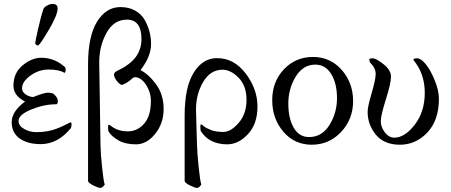

<svg xmlns="http://www.w3.org/2000/svg" viewBox="-20 -712 2242 955"><path d="M241.2 -692.4Q266.6 -692.4 266.6 -669.9Q266.6 -637.7 223.1 -564Q179.7 -490.2 169.9 -486.3H167Q164.1 -486.3 159.7 -489.3Q155.3 -492.2 155.3 -498.5Q155.3 -504.9 169.4 -567.9Q183.6 -630.9 196.3 -668Q199.2 -675.8 213.9 -684.1Q228.5 -692.4 241.2 -692.4ZM72.3 -110.4Q72.3 -85.9 100.6 -70.3Q128.9 -54.7 160.6 -54.7Q192.4 -54.7 217.3 -59.6Q242.2 -64.5 261.2 -71.8Q280.3 -79.1 295.4 -86.4Q310.5 -93.8 319.8 -98.6Q329.1 -103.5 330.1 -103.5Q335.9 -103.5 335.9 -93.8Q335.9 -84 333 -75.2Q267.6 4.9 182.6 4.9Q117.2 4.9 77.6 -23.4Q38.1 -51.8 38.1 -104.5Q38.1 -157.2 104.5 -207Q46.9 -236.3 46.9 -285.2Q46.9 -349.6 92.8 -387.2Q138.7 -424.8 185.5 -424.8Q251 -424.8 303.7 -377.9Q306.6 -373 306.6 -363.8Q306.6 -354.5 301.8 -349.6Q272.5 -366.2 222.7 -366.2Q172.9 -366.2 131.3 -335.9Q89.8 -305.7 89.8 -273.4Q89.8 -252.9 109.4 -241.2Q128.9 -229.5 145.5 -229.5Q200.2 -251 216.3 -251Q232.4 -251 244.1 -247.1Q267.6 -227.5 267.6 -210.4Q267.6 -193.4 259.8 -193.4Q199.2 -193.4 135.7 -167.5Q72.3 -141.6 72.3 -110.4Z M562.5 -359.4Q625 -388.7 654.3 -427.2Q683.6 -465.8 683.6 -517.6Q683.6 -614.3 611.3 -614.3Q544.9 -614.3 508.3 -545.9Q471.7 -477.5 473.6 -394.5Q474.6 -364.7 480 15.1Q480.5 50.8 487.8 120.6Q495.1 190.4 501 206.1Q489.3 222.7 479 222.7Q468.8 222.7 443.4 210Q418 197.3 418 187.5V-391.6Q418 -532.2 462.9 -604.5Q507.8 -676.8 579.1 -676.8Q621.1 -676.8 652.3 -659.2Q683.6 -641.6 699.7 -612.8Q731.4 -556.2 731.4 -493.2Q731.4 -430.7 678.7 -363.3Q719.7 -342.8 756.8 -292Q793.9 -241.2 793.9 -169.9Q793.9 -98.6 752 -46.4Q710 5.9 656.2 5.9Q602.5 5.9 568.4 -14.2Q534.2 -34.2 519.5 -58.6Q517.6 -65.4 517.6 -78.6Q517.6 -91.8 520.5 -91.8Q523.4 -91.8 534.7 -83.5Q568.4 -58.6 615.7 -58.6Q663.1 -58.6 696.8 -96.7Q730.5 -134.8 730.5 -210Q730.5 -252.9 706.1 -290.5Q681.6 -328.1 650.4 -328.1L643.6 -326.2Q602.5 -290 583 -290Q569.3 -296.9 558.1 -313.5Q546.9 -330.1 546.9 -340.8Q546.9 -351.6 562.5 -359.4Z M1110.4 5.9Q1020.5 5.9 978.5 -60.5Q976.6 -67.4 976.6 -80.6Q976.6 -93.8 979.5 -93.8Q982.4 -93.8 994.1 -84Q1005.9 -74.2 1030.3 -64.9Q1054.7 -55.7 1091.3 -55.7Q1127.9 -55.7 1167 -100.6Q1206.1 -145.5 1206.1 -215.3Q1206.1 -285.2 1167 -325.2Q1127.9 -365.2 1086.9 -365.2Q1025.4 -365.2 989.3 -302.2Q953.1 -239.3 955.1 -160.2Q955.1 -141.6 957 -86.9Q959 -32.2 960 9.3Q960.9 50.8 968.3 120.6Q975.6 190.4 981.4 206.1Q969.7 222.7 960 222.7Q950.2 222.7 924.3 210Q898.4 197.3 898.4 187.5V-137.7Q898.4 -278.3 943.4 -350.6Q988.3 -422.9 1059.6 -422.9Q1144.5 -422.9 1202.6 -345.7Q1260.7 -268.6 1260.7 -182.1Q1260.7 -95.7 1213.4 -44.9Q1166 5.9 1110.4 5.9Z M1392.1 -367.2Q1450.2 -428.7 1536.6 -428.7Q1623 -428.7 1679.7 -364.3Q1736.3 -299.8 1736.3 -209.5Q1736.3 -119.1 1676.8 -55.7Q1617.2 7.8 1530.8 7.8Q1444.3 7.8 1389.2 -57.1Q1334 -122.1 1334 -213.9Q1334 -305.7 1392.1 -367.2ZM1548.8 -390.6Q1487.3 -390.6 1450.7 -330.6Q1414.1 -270.5 1414.1 -196.8Q1414.1 -123 1440.9 -76.7Q1467.8 -30.3 1517.6 -30.3Q1581.1 -30.3 1618.7 -90.3Q1656.2 -150.4 1656.2 -223.6Q1656.2 -296.9 1627.4 -343.8Q1598.6 -390.6 1548.8 -390.6Z M1941.4 -27.3Q1993.2 -27.3 2043 -91.8Q2092.8 -156.2 2092.8 -251Q2092.8 -345.7 2036.1 -414.1Q2036.1 -421.9 2054.7 -421.9Q2073.2 -421.9 2096.7 -394Q2120.1 -366.2 2141.6 -314.5Q2163.1 -262.7 2163.1 -220.7Q2163.1 -113.3 2105.5 -52.7Q2047.9 7.8 1969.2 7.8Q1890.6 7.8 1849.6 -42Q1808.6 -91.8 1808.6 -155.3Q1808.6 -181.6 1828.6 -249Q1848.6 -316.4 1848.6 -344.7Q1848.6 -373 1821.3 -400.4Q1817.4 -404.3 1817.4 -418Q1817.4 -421.9 1834 -421.9Q1850.6 -421.9 1887.7 -392.6Q1924.8 -363.3 1924.8 -330.6Q1924.8 -297.9 1899.4 -217.8Q1874 -137.7 1874 -108.9Q1874 -80.1 1894 -53.7Q1914.1 -27.3 1941.4 -27.3Z"/></svg>

Font: CrimsonText-Roman
Style: Roman
Weight: 400
Version: Version 0.13